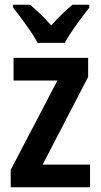

<svg xmlns="http://www.w3.org/2000/svg" viewBox="-20 -786 422 806"><path d="M138 -606H252C275 -650 324 -715 355 -754V-766H284C254 -740 227 -716 195 -679C165 -714 133 -744 106 -766H35V-754C67 -714 116 -648 138 -606ZM358 0V-95H159L350 -463V-543H37V-448H221L25 -73V0Z"/></svg>

Font: Noto Sans Arabic Cond SemBd
Style: Regular
Weight: 600
Width: 3
Designer: Monotype Design Team, Nadine Chahine, Nizar Qandah and Khaled Hosny
Foundry: Monotype Imaging Inc.
Version: Version 2.012